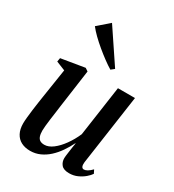

<svg xmlns="http://www.w3.org/2000/svg" viewBox="-198 -928 948 1049"><g transform="rotate(30 276.0 -403.0)"><path d="M156.5 11Q124 11 100 -1.5Q76 -14 62.8 -39Q49.5 -64 49.5 -100.5Q49.5 -115 51.8 -138.5Q54 -162 57.5 -188.5Q61 -215 64.5 -239.2Q68 -263.5 70.5 -279L99 -463L42 -486L46 -509.5L194 -534L212.5 -521.5L179 -281.5Q177 -263 173.5 -239.8Q170 -216.5 167 -193.2Q164 -170 162 -150.2Q160 -130.5 160 -119.5Q160 -97 165 -83Q170 -69 180.5 -62.8Q191 -56.5 207.5 -56.5Q233.5 -56.5 261 -77.2Q288.5 -98 313.5 -132.8Q338.5 -167.5 356.5 -209L402 -525.5H509.5L446 -84Q444 -66.5 448.2 -57Q452.5 -47.5 462.5 -47.5Q472 -47.5 484.2 -54.5Q496.5 -61.5 511 -76.5L522 -54.5Q513.5 -41.5 495.8 -26.2Q478 -11 454.2 -0.2Q430.5 10.5 402.5 10.5Q367.5 10.5 353 -7Q338.5 -24.5 339 -49Q339 -52.5 340.2 -64Q341.5 -75.5 343.8 -90.8Q346 -106 348.2 -121.5Q350.5 -137 352.5 -148.5L351 -149Q335.5 -117.5 315.5 -88.5Q295.5 -59.5 271.2 -37.2Q247 -15 218.2 -2Q189.5 11 156.5 11ZM315.5 -592.5Q293 -606 266.2 -625.8Q239.5 -645.5 212.5 -668Q185.5 -690.5 162.2 -713.2Q139 -736 123.5 -756L195.5 -818.5L336 -609Z"/></g></svg>

Font: Merriweather 96pt Medium
Style: Italic
Weight: 500
Italic angle: -7.8°
Version: Version 2.101